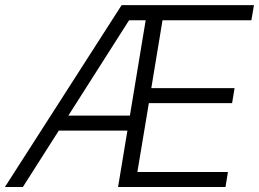

<svg xmlns="http://www.w3.org/2000/svg" viewBox="-49 -748 1036 768"><path d="M-29.3 0 437.5 -727.5H966.8L956.5 -667H601.1L556.2 -395.5H889.2L879.4 -335.4H546.4L500.5 -60.1H862.8L853 0H423.3L533.7 -667H467.3L42.5 0ZM164.1 -225.6 174.3 -285.6H505.4L495.1 -225.6Z"/></svg>

Font: Inter 28pt Light
Style: Italic
Weight: 300
Italic angle: -9.3988°
Designer: Rasmus Andersson
Foundry: rsms
Version: Version 4.001;git-66647c0bb